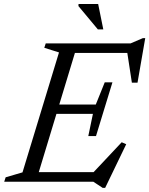

<svg xmlns="http://www.w3.org/2000/svg" viewBox="-38 -884 726 934"><path d="M249 -629 177.5 -651.5 184.5 -673H340.5L136.5 0H-17.5L-10.5 -21.5L71.5 -45.5ZM579.5 -638.5 600 -626.5H277.5L293 -673H597.5L657 -698.5H668.5L631 -482H603.5ZM461.5 30 416 0H87L102 -46.5H446.5L405.5 -34L554 -192L576 -182.5L473.5 30ZM429 -222H391.5L414 -330H188L201.5 -375.5H428L471.5 -483.5H509L469 -353ZM464.5 -741H438L343.5 -854.5L344 -864.5H439.5Z"/></svg>

Font: Newsreader 17pt
Style: Italic
Weight: 400
Italic angle: -17°
Version: Version 1.003